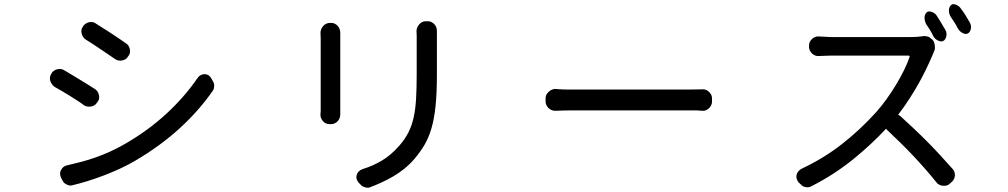

<svg xmlns="http://www.w3.org/2000/svg" viewBox="-20 -864 4840 922"><path d="M274 -9Q269 -19 268.5 -28.5Q268 -38 272.5 -46.5Q277 -55 284 -61.5Q291 -68 302 -70Q337 -78 371 -87Q405 -96 439 -108Q473 -120 508.5 -136Q544 -152 582 -174Q691 -237 778 -317Q865 -397 927 -487Q934 -498 943.5 -503Q953 -508 962.5 -508Q972 -508 980.5 -503Q989 -498 995 -487L1004 -471Q1009 -463 1008.5 -450Q1008 -437 1003 -430Q937 -334 843.5 -248.5Q750 -163 629 -92Q595 -72 556 -54Q517 -36 477.5 -21Q438 -6 399 6Q360 18 326 26Q315 29 302 23Q289 17 283 8ZM230 -516Q234 -521 241 -525.5Q248 -530 255.5 -531.5Q263 -533 271 -532.5Q279 -532 286 -528Q303 -518 323 -506Q343 -494 363.5 -481.5Q384 -469 403.5 -457Q423 -445 438 -435Q445 -430 449 -423Q453 -416 455 -408Q457 -400 456 -391.5Q455 -383 450 -377L445 -370Q441 -363 433.5 -358.5Q426 -354 417 -352.5Q408 -351 399.5 -352.5Q391 -354 384 -358Q370 -369 352 -380.5Q334 -392 315 -404Q296 -416 277 -427Q258 -438 242 -447Q235 -452 229.5 -459.5Q224 -467 221.5 -475.5Q219 -484 220 -492.5Q221 -501 226 -509ZM381 -741Q386 -747 392.5 -751Q399 -755 406.5 -757Q414 -759 422.5 -758Q431 -757 437 -753Q454 -742 474 -729.5Q494 -717 514 -704Q534 -691 553 -678Q572 -665 586 -655Q593 -651 597.5 -643.5Q602 -636 603.5 -628Q605 -620 604 -611.5Q603 -603 598 -597L593 -590Q589 -583 581.5 -579Q574 -575 565.5 -573.5Q557 -572 549 -573.5Q541 -575 533 -580Q519 -590 501 -602Q483 -614 464 -627Q445 -640 426.5 -652Q408 -664 392 -674Q385 -678 380 -685.5Q375 -693 372.5 -701.5Q370 -710 371 -719Q372 -728 377 -734Z M2036 -762Q2044 -762 2052 -758Q2060 -754 2066 -747.5Q2072 -741 2075 -733Q2078 -725 2078 -715V-504Q2078 -416 2071.5 -354Q2065 -292 2051.5 -246.5Q2038 -201 2018 -167.5Q1998 -134 1971 -102Q1949 -76 1922.5 -54.5Q1896 -33 1867.5 -16.5Q1839 0 1810.5 13Q1782 26 1755 36Q1747 39 1734.5 36Q1722 33 1715 26L1704 15Q1687 -4 1692.5 -23.5Q1698 -43 1721 -52Q1747 -60 1768.5 -69.5Q1790 -79 1811.5 -91.5Q1833 -104 1854 -121.5Q1875 -139 1898 -165Q1925 -196 1941 -227.5Q1957 -259 1966 -298.5Q1975 -338 1978 -389Q1981 -440 1981 -508V-694Q1981 -704 1980 -714Q1980 -723 1983.5 -731.5Q1987 -740 1993 -747Q1999 -754 2007 -758Q2015 -762 2024 -762ZM1571 -754Q1580 -754 1588 -750Q1596 -746 1602 -739Q1608 -732 1611 -724Q1614 -716 1614 -707V-315Q1614 -306 1611 -297.5Q1608 -289 1602 -282.5Q1596 -276 1588 -272Q1580 -268 1572 -268H1561Q1552 -268 1544 -272Q1536 -276 1530.5 -282.5Q1525 -289 1521.5 -297.5Q1518 -306 1519 -315V-320Q1519 -321 1519.5 -323.5Q1520 -326 1520 -331V-681Q1520 -686 1519.5 -693Q1519 -700 1519 -706Q1519 -715 1522.5 -723.5Q1526 -732 1532 -739Q1538 -746 1546.5 -750Q1555 -754 1564 -754Z M2600 -392Q2600 -402 2604 -409.5Q2608 -417 2614.5 -423Q2621 -429 2629.5 -433Q2638 -437 2646 -437Q2657 -436 2665.5 -435.5Q2674 -435 2684.5 -434.5Q2695 -434 2709 -434H3289Q3309 -434 3324.5 -434.5Q3340 -435 3353 -435Q3362 -436 3370 -432.5Q3378 -429 3384.5 -423Q3391 -417 3395 -409.5Q3399 -402 3399 -392V-375Q3399 -367 3395 -358.5Q3391 -350 3385 -344.5Q3379 -339 3371 -335Q3363 -331 3355 -332Q3348 -332 3343.5 -332.5Q3339 -333 3332 -333.5Q3325 -334 3316 -334H2744Q2716 -334 2691.5 -333.5Q2667 -333 2646 -332Q2637 -332 2628.5 -335.5Q2620 -339 2614 -345Q2608 -351 2604 -359Q2600 -367 2600 -376Z M4453 -677Q4460 -673 4463.5 -665.5Q4467 -658 4468.5 -649Q4470 -640 4469.5 -631.5Q4469 -623 4465 -616L4464 -615V-614L4463 -612Q4462 -610 4460 -604Q4445 -568 4424 -525Q4403 -482 4377 -438Q4351 -394 4321 -351Q4307 -331 4293 -313Q4298 -311 4302 -308Q4335 -278 4370 -245Q4405 -212 4438 -178.5Q4471 -145 4501 -112Q4531 -79 4556 -51Q4561 -45 4563.5 -37Q4566 -29 4565.5 -21Q4565 -13 4561.5 -5Q4558 3 4552 8L4540 19Q4534 25 4525 27Q4516 29 4507 28Q4498 27 4490 23Q4482 19 4477 12Q4454 -17 4426.5 -48.5Q4399 -80 4368.5 -112.5Q4338 -145 4306 -176.5Q4274 -208 4243 -237Q4238 -241 4235 -246Q4166 -172 4083 -104Q3985 -24 3873 32Q3863 37 3848.5 34.5Q3834 32 3827 23L3816 13Q3809 5 3806 -4.5Q3803 -14 3805 -23.5Q3807 -33 3813.5 -41Q3820 -49 3830 -54Q3936 -104 4023 -172Q4110 -240 4187 -325Q4212 -353 4236.5 -387Q4261 -421 4282.5 -456.5Q4304 -492 4321 -526.5Q4338 -561 4348 -591Q4349 -593 4347.5 -595Q4346 -597 4344 -597H3970L3911 -595Q3903 -594 3894.5 -597.5Q3886 -601 3879.5 -607Q3873 -613 3869 -621.5Q3865 -630 3865 -638V-646Q3865 -655 3869 -663Q3873 -671 3879.5 -677Q3886 -683 3894.5 -686.5Q3903 -690 3911 -689L3970 -686H4349Q4367 -686 4382.5 -687Q4398 -688 4411 -690Q4418 -692 4428.5 -690Q4439 -688 4445 -684ZM4435 -808Q4444 -811 4457.5 -805.5Q4471 -800 4478 -789Q4488 -774 4499 -755.5Q4510 -737 4520 -720Q4524 -713 4525 -704.5Q4526 -696 4524 -688.5Q4522 -681 4518.5 -675.5Q4515 -670 4509 -667Q4499 -662 4484 -669.5Q4469 -677 4462 -690Q4455 -705 4445.5 -720.5Q4436 -736 4427 -749Q4423 -757 4421 -766.5Q4419 -776 4420 -784Q4421 -792 4425 -798.5Q4429 -805 4435 -808ZM4552 -843Q4561 -846 4574 -840Q4587 -834 4594 -823Q4605 -809 4616.5 -790.5Q4628 -772 4637 -756Q4641 -749 4642.5 -740.5Q4644 -732 4642 -724.5Q4640 -717 4636.5 -711.5Q4633 -706 4627 -703Q4617 -698 4602.5 -705.5Q4588 -713 4580 -727Q4573 -741 4563.5 -756Q4554 -771 4545 -784Q4540 -792 4538 -801.5Q4536 -811 4537 -819Q4538 -827 4542 -833.5Q4546 -840 4552 -843Z"/></svg>

Font: Maple Mono NF CN
Style: Regular
Weight: 400
Monospace: yes
Designer: subframe7536
Version: Version 7.000